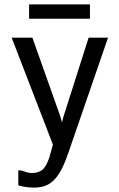

<svg xmlns="http://www.w3.org/2000/svg" viewBox="-20 -697 540 871"><path d="M388 -612H112V-677H388ZM63 144V76H75Q89 81 101.5 84.5Q114 88 123 88Q152 88 170 75Q188 62 203 20L220 -41L33 -526H127L254 -168L261 -142L268 -168L382 -526H470L293 -12Q278 33 262.5 64.5Q247 96 228.5 116Q210 136 187.5 145Q165 154 136 154Q119 154 101.5 152Q84 150 63 144Z"/></svg>

Font: D2Coding ligature
Style: Regular
Weight: 400
Monospace: yes
Designer: Yong-Rak Park; Jeong-Hwan Yoon; Sang-Min Lee;
Foundry: NHN Corporation
Version: Version 1.3.2; Build 20180524